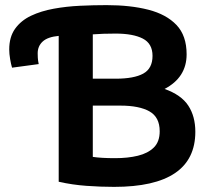

<svg xmlns="http://www.w3.org/2000/svg" viewBox="-20 -721 829 749"><path d="M425 8Q373 8 317.5 4Q262 0 209 -12V-581Q166 -577 146.5 -559Q127 -541 127 -513Q127 -507 127.5 -496Q128 -485 131 -471L27 -457Q23 -470 19.5 -490.5Q16 -511 16 -528Q16 -577 39 -609Q62 -641 101 -659.5Q140 -678 189.5 -687Q239 -696 292 -698.5Q345 -701 396 -701Q489 -701 559 -683Q629 -665 668.5 -623.5Q708 -582 708 -509Q708 -419 622 -374Q687 -351 714.5 -309Q742 -267 742 -207Q742 8 425 8ZM342 -414H431Q503 -414 539 -434Q575 -454 575 -503Q575 -551 537 -570.5Q499 -590 431 -590Q381 -590 342 -587ZM429 -104Q479 -104 518 -113.5Q557 -123 580 -145.5Q603 -168 603 -209Q603 -264 563 -286.5Q523 -309 450 -309H342V-109Q375 -104 429 -104Z"/></svg>

Font: Ubuntu Sans
Style: Bold
Weight: 700
Designer: Dalton Maag Ltd
Foundry: Dalton Maag Ltd
Version: Version 1.006; ttfautohint (v1.8.4.7-5d5b)